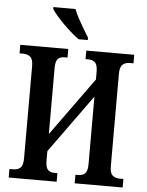

<svg xmlns="http://www.w3.org/2000/svg" viewBox="-61 -980 786 1029"><g transform="rotate(5 332.0 -465.5)"><path d="M25 0V-46H46Q70 -46 84 -59Q98 -72 98 -109V-606Q98 -643 83 -655.5Q68 -668 44 -668H25V-714H283V-668H267Q244 -668 231.5 -655.5Q219 -643 219 -606V-251L445 -564V-605Q445 -642 432 -655Q419 -668 395 -668H380V-714H638V-668H618Q594 -668 579.5 -655Q565 -642 565 -605V-107Q565 -71 580 -58.5Q595 -46 618 -46H638V0H380V-46H395Q419 -46 432 -59Q445 -72 445 -109V-472L219 -159V-109Q219 -72 231.5 -59Q244 -46 267 -46H283V0ZM333 -771Q308 -789 277 -817.5Q246 -846 220 -875Q194 -904 184 -921V-931H303Q311 -909 325.5 -882Q340 -855 355.5 -829Q371 -803 383 -784V-771Z"/></g></svg>

Font: Noto Serif ExtraCondensed SemiBold
Style: Regular
Weight: 600
Width: 2
Designer: Monotype Design Team
Foundry: Monotype Imaging Inc.
Version: Version 2.015; ttfautohint (v1.8.4.7-5d5b)